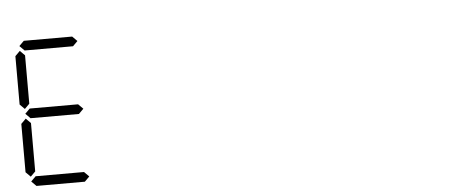

<svg xmlns="http://www.w3.org/2000/svg" viewBox="-49 -832 2251 946"><g transform="rotate(-5 1076.5 -359.0)"><path d="M0 0ZM0 -23.9ZM0 -47.9ZM0 -71.8ZM0 -311ZM0 -335ZM0 -358.9ZM0 -382.8ZM0 -406.7ZM0 -646ZM0 -669.9ZM0 -693.8ZM0 -717.8ZM95.7 0 71.8 -23.9 95.7 -47.9H335L358.9 -23.9L335 0ZM95.7 -71.8 71.8 -47.9 47.9 -71.8V-311L71.8 -335L95.7 -311ZM382.8 0H358.9H335H358.9H382.8ZM95.7 -335 71.8 -358.9 95.7 -382.8H335L358.9 -358.9L335 -335ZM95.7 -406.7 71.8 -382.8 47.9 -406.7V-646L71.8 -669.9L95.7 -646ZM382.8 0H358.9H335H358.9H382.8ZM95.7 -669.9 71.8 -693.8 95.7 -717.8H335L358.9 -693.8L335 -669.9ZM430.7 0ZM861.3 0ZM1292 0ZM1722.7 0ZM2153.3 0Z"/></g></svg>

Font: RasterInfo
Style: Regular
Weight: 400
Version: Version 1.02